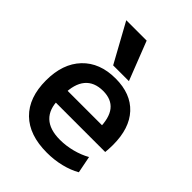

<svg xmlns="http://www.w3.org/2000/svg" viewBox="-228 -902 1025 1025"><g transform="rotate(45 284.5 -390.0)"><path d="M313 10Q180 10 108.5 -60Q37 -130 37 -260Q37 -386 105.5 -458Q174 -530 293 -530Q408 -530 471 -462Q534 -394 534 -269Q534 -255 533 -238Q532 -221 531 -213H105V-302H437L419 -275Q419 -357 387.5 -396.5Q356 -436 293 -436Q226 -436 191.5 -394.5Q157 -353 157 -272V-237Q157 -163 196.5 -125.5Q236 -88 314 -88Q360 -88 406 -100Q452 -112 489 -133L508 -37Q470 -15 419.5 -2.5Q369 10 313 10ZM234 -570 113 -790H267L353 -570Z"/></g></svg>

Font: M PLUS 2 SemiBold
Style: Regular
Weight: 600
Designer: Coji Morishita
Foundry: UNDERFOREST DESIGN
Version: Version 1.001